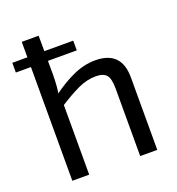

<svg xmlns="http://www.w3.org/2000/svg" viewBox="-128 -805 840 909"><g transform="rotate(-20 292.5 -350.0)"><path d="M313 -622V-573H6V-622ZM378 -499Q510 -499 510 -365V0H424V-341Q424 -390 408.5 -408.5Q393 -427 355 -427Q310 -427 265 -406Q220 -385 158 -345L154 -406Q211 -449 267 -474Q323 -499 378 -499ZM167 -700 168 -507Q168 -474 165.5 -445Q163 -416 158 -394L167 -379V0H82V-700Z"/></g></svg>

Font: Exo 2
Style: Regular
Weight: 400
Designer: Natanael Gama
Foundry: Natanael Gama
Version: Version 2.010